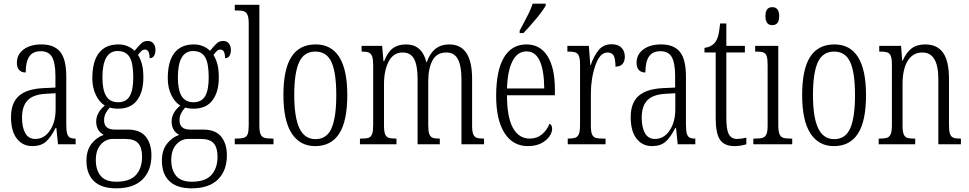

<svg xmlns="http://www.w3.org/2000/svg" viewBox="-20 -786 5278 1046"><path d="M40 -148Q40 -226 83.5 -264Q127 -302 218 -306L282 -309V-372Q282 -442 264 -474.5Q246 -507 202 -507Q159 -507 139.5 -478Q120 -449 120 -391Q97 -391 84.5 -404.5Q72 -418 72 -444Q72 -489 108.5 -516.5Q145 -544 206 -544Q275 -544 308 -503.5Q341 -463 341 -369V-108Q341 -75 345.5 -59Q350 -43 360 -37Q370 -31 390 -31H392V0H296L287 -89H283Q258 -39 230.5 -14.5Q203 10 156 10Q104 10 72 -30.5Q40 -71 40 -148ZM283 -191V-278L229 -275Q160 -271 130 -239Q100 -207 100 -145Q100 -91 118 -60Q136 -29 172 -29Q221 -29 252 -75Q283 -121 283 -191Z M451 90Q451 33 478.5 -2.5Q506 -38 545 -51Q504 -74 504 -124Q504 -172 551 -211Q521 -229 502 -269Q483 -309 483 -359Q483 -451 519 -497.5Q555 -544 625 -544Q652 -544 675 -534.5Q698 -525 713 -509Q735 -536 749.5 -549.5Q764 -563 785 -563Q805 -563 816 -549Q827 -535 827 -514Q827 -494 819 -481.5Q811 -469 795 -469Q795 -516 770 -516Q760 -516 751.5 -509Q743 -502 732 -487Q746 -464 753.5 -435.5Q761 -407 761 -364Q761 -285 726.5 -239.5Q692 -194 625 -194Q595 -194 578 -200Q564 -185 555.5 -168.5Q547 -152 547 -130Q547 -80 606 -80H676Q743 -80 774 -41.5Q805 -3 805 60Q805 144 756 192Q707 240 613 240Q532 240 491.5 200.5Q451 161 451 90ZM706 -365Q706 -442 686 -475Q666 -508 621 -508Q538 -508 538 -364Q538 -296 558.5 -262.5Q579 -229 623 -229Q667 -229 686.5 -262Q706 -295 706 -365ZM754 68Q754 18 733 -5.5Q712 -29 664 -29H595Q556 -29 529 1.5Q502 32 502 86Q502 140 528.5 172Q555 204 614 204Q688 204 721 167Q754 130 754 68Z M862 90Q862 33 889.5 -2.5Q917 -38 956 -51Q915 -74 915 -124Q915 -172 962 -211Q932 -229 913 -269Q894 -309 894 -359Q894 -451 930 -497.5Q966 -544 1036 -544Q1063 -544 1086 -534.5Q1109 -525 1124 -509Q1146 -536 1160.5 -549.5Q1175 -563 1196 -563Q1216 -563 1227 -549Q1238 -535 1238 -514Q1238 -494 1230 -481.5Q1222 -469 1206 -469Q1206 -516 1181 -516Q1171 -516 1162.5 -509Q1154 -502 1143 -487Q1157 -464 1164.5 -435.5Q1172 -407 1172 -364Q1172 -285 1137.5 -239.5Q1103 -194 1036 -194Q1006 -194 989 -200Q975 -185 966.5 -168.5Q958 -152 958 -130Q958 -80 1017 -80H1087Q1154 -80 1185 -41.5Q1216 -3 1216 60Q1216 144 1167 192Q1118 240 1024 240Q943 240 902.5 200.5Q862 161 862 90ZM1117 -365Q1117 -442 1097 -475Q1077 -508 1032 -508Q949 -508 949 -364Q949 -296 969.5 -262.5Q990 -229 1034 -229Q1078 -229 1097.5 -262Q1117 -295 1117 -365ZM1165 68Q1165 18 1144 -5.5Q1123 -29 1075 -29H1006Q967 -29 940 1.5Q913 32 913 86Q913 140 939.5 172Q966 204 1025 204Q1099 204 1132 167Q1165 130 1165 68Z M1259 -31H1266Q1296 -31 1310 -36Q1324 -41 1329.5 -56Q1335 -71 1335 -105V-656Q1335 -689 1328.5 -704.5Q1322 -720 1309 -724.5Q1296 -729 1271 -729H1259V-760H1393V-105Q1393 -71 1399 -56Q1405 -41 1419 -36Q1433 -31 1463 -31H1470V0H1259Z M1524 -268Q1524 -408 1567.5 -476Q1611 -544 1700 -544Q1785 -544 1828.5 -475Q1872 -406 1872 -268Q1872 -126 1828 -58Q1784 10 1697 10Q1614 10 1569 -59.5Q1524 -129 1524 -268ZM1812 -268Q1812 -390 1786 -447.5Q1760 -505 1698 -505Q1636 -505 1609.5 -447Q1583 -389 1583 -268Q1583 -148 1611 -88Q1639 -28 1699 -28Q1760 -28 1786 -87Q1812 -146 1812 -268Z M1941 -31H1951Q1977 -31 1989.5 -36Q2002 -41 2007.5 -56.5Q2013 -72 2013 -106V-429Q2013 -463 2007.5 -478.5Q2002 -494 1989.5 -499.5Q1977 -505 1952 -505H1950V-536H2062L2069 -453H2073Q2091 -501 2119.5 -522.5Q2148 -544 2192 -544Q2279 -544 2303 -447H2305Q2338 -544 2428 -544Q2552 -544 2552 -356V-102Q2552 -70 2558 -55Q2564 -40 2576.5 -35.5Q2589 -31 2615 -31H2617V0H2494V-355Q2494 -427 2474.5 -463.5Q2455 -500 2412 -500Q2359 -500 2336 -456.5Q2313 -413 2313 -341V-105Q2313 -72 2318.5 -56.5Q2324 -41 2336 -36Q2348 -31 2373 -31H2376V0H2255V-355Q2255 -429 2236 -464.5Q2217 -500 2174 -500Q2123 -500 2097.5 -451Q2072 -402 2072 -327V-103Q2072 -70 2078 -55Q2084 -40 2097 -35.5Q2110 -31 2138 -31H2140V0H1941Z M2683 -263Q2683 -402 2725.5 -473Q2768 -544 2848 -544Q2923 -544 2963 -480Q3003 -416 3003 -298V-267H2742Q2742 -149 2774 -90Q2806 -31 2866 -31Q2905 -31 2932 -53.5Q2959 -76 2974 -112Q2988 -105 2988 -84Q2988 -64 2972.5 -42Q2957 -20 2927.5 -5Q2898 10 2856 10Q2774 10 2728.5 -61.5Q2683 -133 2683 -263ZM2945 -304Q2943 -506 2849 -506Q2799 -506 2772 -453Q2745 -400 2742 -304ZM2811 -619 2826 -647Q2843 -678 2858.5 -709.5Q2874 -741 2882 -766H2953V-756Q2940 -731 2903.5 -687Q2867 -643 2832 -606H2811Z M3073 -31H3075Q3101 -31 3114.5 -36Q3128 -41 3134 -56.5Q3140 -72 3140 -105V-433Q3140 -465 3134 -480.5Q3128 -496 3114.5 -500.5Q3101 -505 3074 -505H3071V-536H3188L3196 -431H3198Q3216 -483 3242 -514Q3268 -545 3312 -545Q3347 -545 3365.5 -526.5Q3384 -508 3384 -477Q3384 -452 3371.5 -437.5Q3359 -423 3333 -423Q3333 -463 3324 -481.5Q3315 -500 3289 -500Q3248 -500 3223.5 -429.5Q3199 -359 3199 -275V-102Q3199 -70 3205 -55Q3211 -40 3224 -35.5Q3237 -31 3264 -31H3279V0H3073Z M3416 -148Q3416 -226 3459.5 -264Q3503 -302 3594 -306L3658 -309V-372Q3658 -442 3640 -474.5Q3622 -507 3578 -507Q3535 -507 3515.5 -478Q3496 -449 3496 -391Q3473 -391 3460.5 -404.5Q3448 -418 3448 -444Q3448 -489 3484.5 -516.5Q3521 -544 3582 -544Q3651 -544 3684 -503.5Q3717 -463 3717 -369V-108Q3717 -75 3721.5 -59Q3726 -43 3736 -37Q3746 -31 3766 -31H3768V0H3672L3663 -89H3659Q3634 -39 3606.5 -14.5Q3579 10 3532 10Q3480 10 3448 -30.5Q3416 -71 3416 -148ZM3659 -191V-278L3605 -275Q3536 -271 3506 -239Q3476 -207 3476 -145Q3476 -91 3494 -60Q3512 -29 3548 -29Q3597 -29 3628 -75Q3659 -121 3659 -191Z M3879 -143V-500H3818V-525Q3858 -531 3877 -557Q3888 -572 3893.5 -594Q3899 -616 3903 -658H3937V-536H4038V-500H3937V-142Q3937 -79 3951 -54Q3965 -29 3996 -29Q4016 -29 4046 -36V0Q4014 10 3981 10Q3927 10 3903 -24Q3879 -58 3879 -143Z M4150 -698Q4150 -747 4187 -747Q4225 -747 4225 -698Q4225 -649 4187 -649Q4150 -649 4150 -698ZM4084 -31H4097Q4124 -31 4137 -36Q4150 -41 4156 -56Q4162 -71 4162 -103V-431Q4162 -464 4157 -479.5Q4152 -495 4139.5 -500Q4127 -505 4102 -505H4094V-536H4220V-106Q4220 -73 4226 -57Q4232 -41 4245 -36Q4258 -31 4285 -31H4296V0H4084Z M4350 -268Q4350 -408 4393.5 -476Q4437 -544 4526 -544Q4611 -544 4654.5 -475Q4698 -406 4698 -268Q4698 -126 4654 -58Q4610 10 4523 10Q4440 10 4395 -59.5Q4350 -129 4350 -268ZM4638 -268Q4638 -390 4612 -447.5Q4586 -505 4524 -505Q4462 -505 4435.5 -447Q4409 -389 4409 -268Q4409 -148 4437 -88Q4465 -28 4525 -28Q4586 -28 4612 -87Q4638 -146 4638 -268Z M4767 -31H4774Q4800 -31 4813.5 -36Q4827 -41 4833 -56.5Q4839 -72 4839 -105V-434Q4839 -466 4833 -481Q4827 -496 4814 -500.5Q4801 -505 4775 -505H4770V-536H4889L4895 -456H4898Q4918 -501 4946.5 -522.5Q4975 -544 5020 -544Q5086 -544 5118 -498.5Q5150 -453 5150 -356V-105Q5150 -72 5155.5 -56.5Q5161 -41 5173.5 -36Q5186 -31 5211 -31H5215V0H5092V-355Q5092 -500 5005 -500Q4953 -500 4925 -454.5Q4897 -409 4897 -327V-102Q4897 -70 4903 -55Q4909 -40 4921.5 -35.5Q4934 -31 4960 -31H4966V0H4767Z"/></svg>

Font: Noto Serif CondLight
Style: Regular
Weight: 300
Width: 3
Designer: Monotype Design Team
Foundry: Monotype Imaging Inc.
Version: Version 1.001